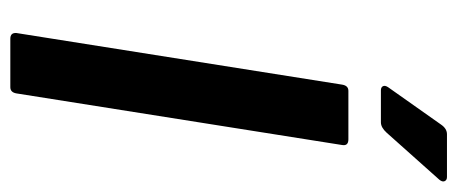

<svg xmlns="http://www.w3.org/2000/svg" viewBox="-277 -609 886 372"><g transform="rotate(90 166.0 -423.0)"><path d="M55 0Q43 0 44 -12L144 -643Q146 -655 156 -655H250Q263 -655 261 -643L161 -12Q159 0 149 0ZM155 -718Q149 -718 147 -722Q145 -726 149 -732L221 -834Q229 -846 240 -846H323Q329 -846 331 -841.5Q333 -837 328 -831L237 -729Q227 -718 217 -718Z"/></g></svg>

Font: Sofia Sans
Style: Bold Italic
Weight: 700
Italic angle: -9°
Designer: Botio Nikoltchev, Ani Petrova
Foundry: lettersoup
Version: Version 4.101; ttfautohint (v1.8.4.7-5d5b)